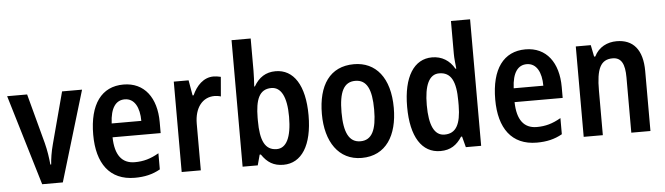

<svg xmlns="http://www.w3.org/2000/svg" viewBox="-48 -949 3980 1149"><g transform="rotate(-5 1942.0 -375.0)"><path d="M165 0H289L452 -543H332L250 -235C237 -187 231 -145 229 -113H224C220 -155 214 -197 202 -244L122 -543H2Z M701 -552C570 -552 495 -452 495 -268C495 -96 570 10 721 10C780 10 828 -1 874 -27V-124C824 -95 781 -83 729 -83C652 -83 611 -136 609 -243H898V-309C898 -455 827 -552 701 -552ZM701 -463C760 -463 789 -406 789 -326H611C615 -421 649 -463 701 -463Z M1242 -553C1182 -553 1139 -507 1114 -451H1108L1092 -543H1003V0H1118V-280C1118 -376 1166 -436 1238 -436C1248 -436 1265 -434 1276 -430L1286 -547C1270 -551 1254 -553 1242 -553Z M1484 -566V-760H1369V0H1460L1477 -63H1484C1517 -14 1555 10 1614 10C1723 10 1789 -92 1789 -272C1789 -453 1723 -552 1615 -552C1556 -552 1514 -524 1484 -472H1480C1482 -502 1484 -539 1484 -566ZM1581 -454C1639 -454 1672 -394 1672 -274C1672 -148 1639 -87 1582 -87C1512 -87 1484 -146 1484 -266V-285C1485 -390 1507 -454 1581 -454Z M2301 -272C2301 -454 2216 -553 2086 -553C1941 -553 1869 -445 1869 -272C1869 -106 1946 10 2084 10C2231 10 2301 -108 2301 -272ZM1987 -272C1987 -394 2016 -453 2085 -453C2154 -453 2183 -394 2183 -272C2183 -150 2154 -90 2085 -90C2017 -90 1987 -151 1987 -272Z M2557 10C2618 10 2656 -17 2687 -65H2693L2710 0H2802V-760H2687V-562C2687 -534 2691 -504 2694 -473H2689C2660 -524 2614 -553 2555 -553C2447 -553 2381 -452 2381 -271C2381 -90 2446 10 2557 10ZM2590 -86C2529 -86 2499 -149 2499 -271C2499 -390 2529 -454 2589 -454C2661 -454 2689 -397 2689 -279V-252C2688 -139 2659 -86 2590 -86Z M3116 -552C2985 -552 2910 -452 2910 -268C2910 -96 2985 10 3136 10C3195 10 3243 -1 3289 -27V-124C3239 -95 3196 -83 3144 -83C3067 -83 3026 -136 3024 -243H3313V-309C3313 -455 3242 -552 3116 -552ZM3116 -463C3175 -463 3204 -406 3204 -326H3026C3030 -421 3064 -463 3116 -463Z M3664 -553C3608 -553 3556 -528 3529 -473H3522L3508 -543H3418V0H3533V-268C3533 -397 3558 -453 3631 -453C3684 -453 3704 -412 3704 -332V0H3819V-360C3819 -490 3762 -553 3664 -553Z"/></g></svg>

Font: Noto Sans Telugu Condensed SemiBold
Style: Regular
Weight: 600
Width: 3
Designer: Jelle Bosma - Monotype Design Team
Foundry: Monotype Imaging Inc.
Version: Version 2.005